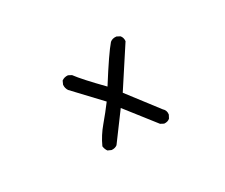

<svg xmlns="http://www.w3.org/2000/svg" viewBox="-91 -762 1182 1007"><g transform="rotate(-30 500.0 -259.0)"><path d="M661 2 642 -8Q538 -142 505 -183L388 -25Q374 -14 353 -16L333 -25Q323 -39 321 -57Q345 -110 384 -156Q423 -202 458 -249Q347 -366 313 -403Q302 -419 304 -440L313 -460Q329 -472 351 -470L370 -460Q403 -415 501 -315Q595 -464 634 -509Q649 -522 673 -519L692 -509Q704 -495 702 -474L554 -247L692 -67Q710 -51 706 -27L696 -8Q683 4 661 2Z"/></g></svg>

Font: Kosefont JP
Style: Regular
Weight: 400
Designer: Nozomi Seto 瀬戸のぞみ
Version: Version 3.00;June 19, 2020